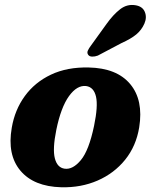

<svg xmlns="http://www.w3.org/2000/svg" viewBox="-20 -758 622 791"><path d="M345.5 -480Q461.5 -477.5 516.5 -411.5Q571.5 -345.5 553.5 -233.5Q541 -156.5 495.8 -100.2Q450.5 -44 382.2 -14.2Q314 15.5 232.5 13.5Q119 10.5 64 -55Q9 -120.5 28.5 -232Q41 -305.5 82.2 -362.2Q123.5 -419 190 -450.5Q256.5 -482 345.5 -480ZM246.5 -63Q280 -58.5 313.2 -98.5Q346.5 -138.5 367.5 -239.5Q384.5 -321 375.5 -360Q366.5 -399 335 -403.5Q297.5 -408 264.2 -362Q231 -316 212 -223Q196 -144 206 -105.5Q216 -67 246.5 -63ZM419 -659.5Q446.5 -698 475 -720Q503.5 -742 537.5 -736.5Q567 -732 576.5 -709.2Q586 -686.5 575 -661Q563.5 -634.5 541.5 -616.2Q519.5 -598 480.5 -580.5L383 -529Q371 -524.5 359.8 -524.8Q348.5 -525 343.5 -532Q337.5 -540 342 -549.8Q346.5 -559.5 354.5 -570Z"/></svg>

Font: Fraunces 9pt Soft
Style: Bold Italic
Weight: 700
Italic angle: -16°
Version: Version 1.000;[b76b70a41]